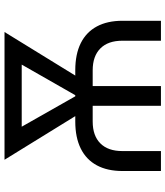

<svg xmlns="http://www.w3.org/2000/svg" viewBox="42 -810 768 893"><g transform="rotate(-90 426.5 -364.0)"><path d="M77.1 0V-178.7Q77.1 -249 103.5 -298.1Q129.9 -347.2 181.4 -372.8Q232.9 -398.4 307.1 -398.4H545.9Q620.6 -398.4 671.9 -372.8Q723.1 -347.2 749.5 -298.1Q775.9 -249 775.9 -178.7V0H683.1V-179.7Q683.1 -246.1 647.2 -281.7Q611.3 -317.4 545.4 -317.4H307.6Q241.2 -317.4 205.6 -281.7Q169.9 -246.1 169.9 -179.7V0ZM380.4 0V-380.4H472.2V0ZM391.1 -303.2 129.4 -727.5H237.8L457.5 -340.3L443.4 -303.2ZM409.2 -303.2 398.9 -344.2 617.7 -727.5H723.6L462.4 -303.2ZM198.7 -647.5V-727.5H647V-647.5Z"/></g></svg>

Font: Inter Variable LoSnoCo
Style: Regular
Weight: 400
Designer: Rasmus Andersson
Foundry: rsms
Version: Version 4.000;git-a52131595; featfreeze: case,dlig,ss01,ss02